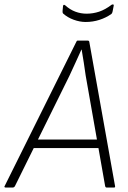

<svg xmlns="http://www.w3.org/2000/svg" viewBox="-42 -836 569 856"><path d="M-17 0Q-20 0 -21.5 -1.5Q-23 -3 -22 -5L298 -649Q300 -655 304 -655H349Q355 -655 356 -650L471 -6Q472 0 467 0H433Q429 0 427 -5L340 -499Q336 -528 331.5 -557Q327 -586 322 -615H321Q308 -586 294.5 -556.5Q281 -527 267 -497L24 -5Q20 0 16 0ZM98 -176 115 -214H400L405 -176ZM340 -738Q314 -738 286.5 -748Q259 -758 239 -776Q236 -780 237 -788L239 -809Q240 -814 242.5 -814.5Q245 -815 249 -812Q270 -793 294 -784Q318 -775 344 -775Q373 -775 400 -784Q427 -793 456 -815Q460 -817 463 -816Q466 -815 465 -811L460 -785Q459 -781 458 -778.5Q457 -776 455 -774Q431 -757 401.5 -747.5Q372 -738 340 -738Z"/></svg>

Font: Sofia Sans Semi Condensed ExtraLight
Style: Italic
Weight: 250
Italic angle: -9°
Version: Version 4.100